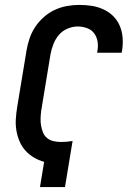

<svg xmlns="http://www.w3.org/2000/svg" viewBox="-20 -763 540 783"><path d="M143 0 160 -103Q138 -109 118.5 -120.5Q99 -132 84 -148.5Q69 -165 60 -186Q51 -207 47 -230Q43 -253 44.5 -277Q46 -301 50 -326L88 -556Q92 -581 100.5 -606Q109 -631 123.5 -653Q138 -675 159 -693.5Q180 -712 204 -723Q228 -734 253.5 -738.5Q279 -743 304 -743Q330 -743 355 -739Q380 -735 402.5 -724.5Q425 -714 442 -697Q459 -680 468.5 -657.5Q478 -635 480 -609.5Q482 -584 478 -558L476 -548H376L377 -554Q381 -574 378 -593Q375 -612 364 -627Q353 -642 334.5 -648.5Q316 -655 297 -655Q276 -655 255 -646Q234 -637 220 -620.5Q206 -604 198 -583.5Q190 -563 186 -542L148 -311Q146 -296 145.5 -280.5Q145 -265 147.5 -250.5Q150 -236 155.5 -222.5Q161 -209 172 -200Q183 -191 198 -187.5Q213 -184 228 -184Q240 -184 252 -185Q264 -186 276 -188L245 0Z"/></svg>

Font: Iosevka Term Curly SmBd Obl
Style: Regular
Weight: 600
Italic angle: -9°
Designer: Belleve Invis
Foundry: Belleve Invis
Version: Version 32.3.0